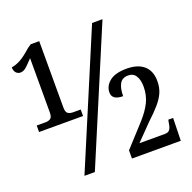

<svg xmlns="http://www.w3.org/2000/svg" viewBox="-127 -846 971 972"><g transform="rotate(-20 358.5 -359.5)"><path d="M26 -287V-322H74Q89 -322 100 -329Q111 -336 111 -361V-654Q90 -631 74 -616.5Q58 -602 41 -602Q27 -602 17.5 -612.5Q8 -623 8 -642Q31 -645 56 -658.5Q81 -672 119 -706L138 -719H184V-361Q184 -336 195 -329Q206 -322 221 -322H263V-287ZM166 0 467 -714H523L222 0ZM422 0V-44L528 -160Q565 -201 583.5 -238.5Q602 -276 602 -323Q602 -358 588.5 -380Q575 -402 547 -402Q515 -402 501.5 -378Q488 -354 488 -312Q429 -312 429 -353Q429 -388 459.5 -412.5Q490 -437 551 -437Q612 -437 644.5 -408Q677 -379 677 -325Q677 -291 665.5 -264Q654 -237 630 -209Q606 -181 567 -145L484 -60H621Q641 -60 648.5 -72Q656 -84 658 -101L662 -122H688L685 0Z"/></g></svg>

Font: Noto Serif Condensed
Style: Regular
Weight: 400
Width: 3
Designer: Monotype Design Team
Foundry: Monotype Imaging Inc.
Version: Version 2.013; ttfautohint (v1.8.4.7-5d5b)